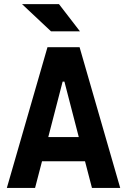

<svg xmlns="http://www.w3.org/2000/svg" viewBox="-20 -926 626 946"><path d="M13.7 0 213.9 -693.4H372.1L572.3 0H433.1L398.9 -131.3H187L152.8 0ZM288.6 -523.9 217.8 -250.5H368.2L297.4 -523.9ZM231.4 -771.5 88.4 -905.8H270.5L374 -771.5Z"/></svg>

Font: Caskaydia Cove
Style: Bold
Weight: 700
Monospace: yes
Designer: Aaron Bell
Foundry: Saja Typeworks
Version: Version 4.300; ttfautohint (v1.8.3)